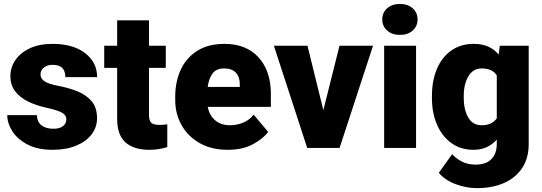

<svg xmlns="http://www.w3.org/2000/svg" viewBox="-20 -765 2802 993"><path d="M323.2 -148.4Q323.2 -168.5 302 -181.4Q280.8 -194.3 219.7 -208Q168 -219.2 125.7 -239.7Q83.5 -260.3 58.6 -292.5Q33.7 -324.7 33.7 -371.1Q33.7 -416 59.3 -453.9Q85 -491.7 133.5 -514.9Q182.1 -538.1 251.5 -538.1Q357.9 -538.1 420.2 -490.2Q482.4 -442.4 482.4 -366.2H317.9Q317.9 -396.5 302.5 -413.1Q287.1 -429.7 251 -429.7Q225.6 -429.7 207.5 -416Q189.5 -402.3 189.5 -379.4Q189.5 -358.4 210.4 -344.5Q231.4 -330.6 277.8 -321.8Q331.1 -312 377.4 -293.9Q423.8 -275.9 452.9 -242.7Q481.9 -209.5 481.9 -153.3Q481.9 -106.9 453.6 -69.8Q425.3 -32.7 373.5 -11.5Q321.8 9.8 251 9.8Q175.3 9.8 123 -17.3Q70.8 -44.4 44.2 -85.7Q17.6 -127 17.6 -169.4H170.9Q172.4 -132.8 195.6 -116Q218.8 -99.1 255.4 -99.1Q288.6 -99.1 305.9 -112.8Q323.2 -126.5 323.2 -148.4Z M837.4 -528.3V-414.1H750.5V-172.4Q750.5 -141.1 762.2 -130.1Q773.9 -119.1 804.2 -119.1Q818.4 -119.1 827.6 -119.9Q836.9 -120.6 845.2 -122.1V-4.4Q801.8 9.8 752.4 9.8Q672.9 9.8 629.4 -28.1Q585.9 -65.9 585.9 -151.9V-414.1H519V-528.3H585.9V-659.7H750.5V-528.3Z M1158.7 9.8Q1072.8 9.8 1011.7 -25.4Q950.7 -60.5 918.5 -118.9Q886.2 -177.2 886.2 -246.6V-265.1Q886.2 -342.3 914.6 -404.1Q942.9 -465.8 999.8 -502Q1056.6 -538.1 1141.1 -538.1Q1253.4 -538.1 1317.1 -468.3Q1380.9 -398.4 1380.9 -279.3V-212.4H1054.2Q1063 -168.5 1092.8 -142.8Q1122.6 -117.2 1169.4 -117.2Q1203.1 -117.2 1235.8 -129.9Q1268.6 -142.6 1292 -171.9L1366.7 -83Q1342.3 -48.3 1288.6 -19.3Q1234.9 9.8 1158.7 9.8ZM1139.6 -411.1Q1097.7 -411.1 1078.6 -384Q1059.6 -356.9 1054.2 -315.4H1220.2V-328.1Q1220.7 -367.2 1199.7 -389.2Q1178.7 -411.1 1139.6 -411.1Z M1570.3 -528.3 1652.3 -195.3 1735.8 -528.3H1909.2L1736.3 0H1568.8L1396.5 -528.3Z M1957 -664.6Q1957 -699.7 1982.4 -722.2Q2007.8 -744.6 2048.3 -744.6Q2088.9 -744.6 2114.3 -722.2Q2139.6 -699.7 2139.6 -664.6Q2139.6 -629.4 2114.3 -606.9Q2088.9 -584.5 2048.3 -584.5Q2007.8 -584.5 1982.4 -606.9Q1957 -629.4 1957 -664.6ZM2131.8 -528.3V0H1966.8V-528.3Z M2213.9 -257.8V-268.1Q2213.9 -348.6 2240 -409.4Q2266.1 -470.2 2314.7 -504.2Q2363.3 -538.1 2430.2 -538.1Q2475.1 -538.1 2506.3 -523.4Q2537.6 -508.8 2559.1 -482.9L2564.9 -528.3H2714.4V-20.5Q2714.4 52.7 2680.7 103.8Q2647 154.8 2586.7 181.4Q2526.4 208 2445.8 208Q2392.6 208 2337.4 187.7Q2282.2 167.5 2249.5 128.9L2318.4 32.2Q2338.4 54.7 2368.7 70.6Q2398.9 86.4 2439.9 86.4Q2493.2 86.4 2521.2 58.1Q2549.3 29.8 2549.3 -21.5V-43Q2527.3 -18.1 2497.6 -4.2Q2467.8 9.8 2429.2 9.8Q2362.8 9.8 2314.5 -25.1Q2266.1 -60.1 2240 -120.6Q2213.9 -181.2 2213.9 -257.8ZM2378.4 -268.1V-257.8Q2378.4 -198.7 2401.4 -158Q2424.3 -117.2 2471.2 -117.2Q2524.9 -117.2 2549.3 -153.3V-375Q2525.9 -411.1 2472.2 -411.1Q2426.3 -411.1 2402.3 -370.4Q2378.4 -329.6 2378.4 -268.1Z"/></svg>

Font: Vazirmatn UI Black
Style: Regular
Weight: 900
Designer: Saber Rastikerdar
Foundry: Saber Rastikerdar
Version: Version 33.003